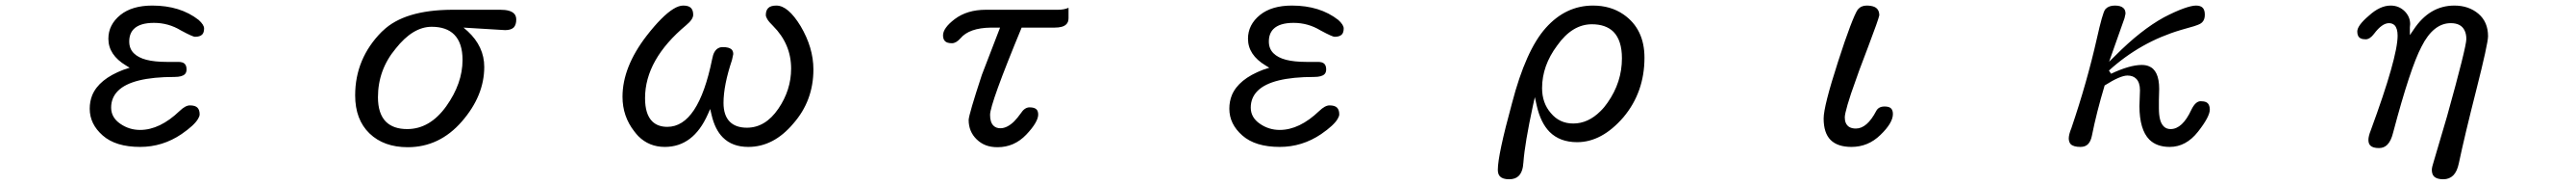

<svg xmlns="http://www.w3.org/2000/svg" viewBox="-20 -500 9040 648"><path d="M471.7 14.6Q550.8 14.6 617.2 -30.3Q662.6 -61.5 675.3 -84Q680.7 -92.8 680.7 -99.6Q680.7 -115.2 672.9 -123Q665 -130.9 646.5 -130.9Q630.9 -130.9 610.4 -111.3Q541 -44.9 471.7 -44.9Q433.6 -44.9 402.3 -66.4Q370.1 -88.4 370.1 -123Q370.1 -157.7 394 -181.6Q442.9 -230.5 592.8 -230.5Q619.1 -230.5 628.9 -240.2Q634.8 -246.1 634.8 -256.8Q634.8 -270 628.2 -276.6Q621.6 -283.2 605.5 -283.2H565.4Q522.9 -283.2 494.1 -290.5Q465.3 -297.9 449.5 -313.7Q433.6 -329.6 433.6 -354.5Q433.6 -382.3 449.7 -398.4Q471.2 -419.9 520.5 -419.9Q571.3 -419.9 614.7 -393.6Q638.2 -380.9 649.7 -376Q661.1 -371.1 664.1 -371.1Q681.6 -371.1 689.5 -378.9Q696.3 -385.7 696.3 -400.4Q696.3 -413.1 677.2 -430.2Q612.8 -480.5 514.6 -480.5Q443.8 -480.5 402.8 -447.8Q360.4 -413.6 360.4 -364.3Q360.4 -307.6 422.4 -270.5L435.1 -262.7L412.6 -255.4Q327.1 -222.7 303.7 -166.5Q294.9 -144.5 294.9 -119.1Q294.9 -65.4 340.6 -25.4Q386.2 14.6 471.7 14.6Z M1409.2 -47.9Q1360.8 -47.9 1334.5 -73.7Q1306.6 -102.1 1306.6 -159.2Q1306.6 -255.4 1368.7 -329.6Q1429.2 -406.2 1495.1 -406.2Q1546.9 -406.2 1574.2 -378.9Q1603.5 -349.6 1603.5 -290Q1603.5 -208 1546.4 -127.9Q1488.8 -47.9 1409.2 -47.9ZM1411.1 15.6Q1522.5 15.6 1601.1 -74.5Q1679.7 -164.6 1679.7 -265.6Q1679.7 -336.9 1621.6 -390.6L1606.9 -403.3L1752.9 -394.5Q1773.4 -394.5 1783.2 -403.8Q1792 -413.1 1792 -431.6Q1792 -444.8 1784.2 -452.6Q1771 -465.8 1736.3 -465.8H1565.4Q1399.4 -464.8 1324.2 -392.6L1319.8 -388.7Q1226.6 -294.9 1226.6 -166Q1226.6 -81.1 1276.9 -32.7Q1327.1 15.6 1411.1 15.6Z M2313.5 14.6Q2413.6 14.6 2464.4 -99.6L2472.7 -118.2L2477.5 -98.1Q2489.3 -46.4 2517.1 -18.6Q2550.3 14.6 2606.4 14.6Q2695.3 14.6 2764.2 -66.9Q2835 -147 2835 -256.8Q2835 -333 2790 -408.7Q2746.1 -480.5 2705.1 -480.5Q2685.1 -480.5 2676.5 -471.9Q2668 -463.4 2668 -447.3Q2668 -441.4 2673.3 -432.6Q2679.2 -422.9 2693.4 -409.2Q2756.8 -345.7 2756.8 -259.8Q2756.8 -184.6 2711.9 -119.1Q2666.5 -52.7 2601.6 -52.7Q2562.5 -52.7 2541.5 -73.7Q2519.5 -95.7 2519.5 -139.6Q2519.5 -201.2 2549.3 -290L2553.7 -310.5Q2553.7 -320.8 2547.9 -326.7Q2539.1 -335 2517.6 -335Q2510.3 -335 2505.9 -333.5Q2498.5 -330.6 2494.6 -326.7Q2490.7 -322.8 2487.8 -317.9Q2482.4 -308.6 2479.5 -292.5Q2431.2 -55.7 2322.3 -55.7Q2288.6 -55.7 2269 -75.2Q2244.1 -100.1 2244.1 -156.2Q2244.1 -291.5 2388.2 -411.6Q2413.1 -432.1 2413.1 -448.2Q2413.1 -464.4 2405 -472.4Q2397 -480.5 2377.9 -480.5Q2347.7 -480.5 2300.3 -433.1Q2276.9 -409.7 2249.5 -374.5Q2165 -265.1 2165 -161.1Q2165 -92.3 2206.5 -39.6Q2213.9 -29.8 2220.7 -22.9Q2258.3 14.6 2313.5 14.6Z M3481.4 15.6Q3540 15.6 3582 -28.3Q3603 -50.3 3613.5 -68.1Q3624 -85.9 3624 -98.4Q3624 -110.8 3618.2 -116.7Q3610.8 -124 3593.8 -124Q3576.2 -124 3562.5 -102.5Q3552.2 -87.9 3540 -75.2Q3515.1 -50.8 3491.2 -50.8Q3476.1 -50.8 3466.8 -60.1Q3455.1 -71.8 3455.1 -97.7Q3455.1 -136.2 3565.9 -403.3H3681.6Q3711.4 -403.3 3722.7 -415Q3730.5 -422.4 3730.5 -436.5V-472.7Q3715.3 -465.8 3692.4 -465.8H3440.4Q3374.5 -465.8 3331.1 -433.1Q3290 -401.9 3290 -376Q3290 -362.8 3297.1 -355.7Q3304.2 -348.6 3321.3 -348.6Q3335.9 -348.6 3351.1 -365.7Q3381.8 -402.3 3458 -403.3H3480.5H3490.2L3426.3 -237.8Q3381.3 -101.1 3379.9 -80.1Q3379.9 -39.1 3408.2 -11.7Q3422.4 2 3440.2 8.8Q3458 15.6 3481.4 15.6Z M4471.7 14.6Q4550.8 14.6 4617.2 -30.3Q4662.6 -61.5 4675.3 -84Q4680.7 -92.8 4680.7 -99.6Q4680.7 -115.2 4672.9 -123Q4665 -130.9 4646.5 -130.9Q4630.9 -130.9 4610.4 -111.3Q4541 -44.9 4471.7 -44.9Q4433.6 -44.9 4402.3 -66.4Q4370.1 -88.4 4370.1 -123Q4370.1 -157.7 4394 -181.6Q4442.9 -230.5 4592.8 -230.5Q4619.1 -230.5 4628.9 -240.2Q4634.8 -246.1 4634.8 -256.8Q4634.8 -270 4628.2 -276.6Q4621.6 -283.2 4605.5 -283.2H4565.4Q4522.9 -283.2 4494.1 -290.5Q4465.3 -297.9 4449.5 -313.7Q4433.6 -329.6 4433.6 -354.5Q4433.6 -382.3 4449.7 -398.4Q4471.2 -419.9 4520.5 -419.9Q4571.3 -419.9 4614.7 -393.6Q4638.2 -380.9 4649.7 -376Q4661.1 -371.1 4664.1 -371.1Q4681.6 -371.1 4689.5 -378.9Q4696.3 -385.7 4696.3 -400.4Q4696.3 -413.1 4677.2 -430.2Q4612.8 -480.5 4514.6 -480.5Q4443.8 -480.5 4402.8 -447.8Q4360.4 -413.6 4360.4 -364.3Q4360.4 -307.6 4422.4 -270.5L4435.1 -262.7L4412.6 -255.4Q4327.1 -222.7 4303.7 -166.5Q4294.9 -144.5 4294.9 -119.1Q4294.9 -65.4 4340.6 -25.4Q4386.2 14.6 4471.7 14.6Z M5502 -67.4Q5453.6 -67.4 5423.3 -104Q5392.6 -139.2 5392.6 -191.4Q5392.6 -270 5445.8 -340.8Q5498.5 -415 5567.4 -415Q5616.2 -415 5643.1 -388.7Q5672.9 -358.4 5672.9 -295.9Q5672.9 -211.9 5622.6 -140.6Q5611.3 -124 5597.7 -110.8Q5554.2 -67.4 5502 -67.4ZM5237.3 94.7Q5237.3 110.4 5245.1 118.2Q5254.9 127.9 5276.9 127.9Q5298.8 127.9 5310.5 116.2Q5325.2 101.6 5327.1 68.8Q5332 2 5360.4 -129.4L5367.2 -159.7L5374 -129.4Q5387.7 -69.8 5418.9 -38.1Q5455.1 -2 5515.6 -2Q5602.5 -2 5678.2 -89.4Q5752 -177.2 5752 -297.9Q5752 -398.4 5678.7 -449.2Q5633.3 -480.5 5571.3 -480.5Q5475.6 -480.5 5405.3 -401.9Q5335.4 -323.7 5287.1 -138.7Q5237.3 43 5237.3 94.7Z M6380.9 -85Q6380.9 -34.2 6405.3 -9.8Q6429.7 14.6 6478.5 14.6Q6537.1 14.6 6580.1 -27.3Q6624 -69.3 6624 -100.6Q6624 -113.8 6617.4 -120.4Q6610.8 -127 6594.7 -127Q6573.7 -127 6565.4 -111.3Q6533.2 -49.8 6494.1 -49.8Q6466.8 -49.8 6458.5 -69.8Q6455.1 -77.6 6455.1 -88.9Q6455.1 -100.1 6464.8 -133.3Q6471.2 -154.3 6477.1 -172.4Q6504.4 -252.4 6537.6 -337.4Q6572.8 -430.2 6576.2 -446.3Q6576.2 -467.8 6559.6 -475.6Q6548.8 -480.5 6531.7 -480.5Q6512.2 -480.5 6500.5 -466.3Q6491.7 -453.6 6473.9 -407Q6456.1 -360.4 6431.2 -283.2Q6380.9 -127.9 6380.9 -85Z M7497.1 -272.5Q7455.6 -272.5 7389.6 -241.7L7382.3 -252.9Q7492.7 -353 7634.8 -395Q7671.9 -405.3 7680.9 -408.2Q7689.9 -411.1 7692.9 -412.4Q7695.8 -413.6 7698.2 -414.6Q7703.6 -417 7705.8 -418.9Q7708 -420.9 7709.5 -421.9Q7718.8 -431.2 7718.8 -448.2Q7718.8 -465.3 7711.2 -472.9Q7703.6 -480.5 7688 -480.5Q7672.4 -480.5 7643.8 -470.2Q7615.2 -460 7575.7 -439.5Q7494.1 -395 7404.3 -304.7L7382.8 -283.7L7437 -436.5L7440.4 -452.1Q7440.4 -464.8 7433.6 -471.2Q7424.3 -480.5 7403.3 -480.5Q7382.3 -480.5 7371.1 -469.2L7368.7 -466.3Q7359.9 -454.6 7339.8 -364.7Q7305.2 -211.9 7250.5 -51.3Q7241.2 -28.8 7241.2 -14.6Q7241.7 -2 7248 4.9Q7257.8 14.6 7282.2 14.6Q7299.3 14.6 7308.8 4.9Q7318.4 -4.9 7322.3 -23.9Q7338.9 -106.9 7367.2 -200.7Q7421.9 -235.4 7447.3 -235.4Q7466.8 -235.4 7478 -224.1Q7491.2 -210.9 7491.2 -183.6L7489.3 -127.9Q7489.7 -45.9 7523.9 -11.2Q7549.8 14.6 7595.7 14.6Q7652.8 14.6 7694.8 -38.6Q7736.3 -91.3 7736.3 -116.2Q7736.3 -135.7 7723.6 -142.1Q7716.3 -145.5 7704.1 -145.5Q7686 -145.5 7671.4 -115.2Q7640.1 -47.9 7598.6 -47.9Q7584 -47.9 7574.7 -57.1Q7565.4 -66.4 7561.5 -82.3Q7557.6 -98.1 7557.6 -121.1V-149.4L7558.6 -188.5Q7558.6 -254.9 7521 -268.6Q7510.7 -272.5 7497.1 -272.5Z M8515.6 94.7Q8515.6 110.4 8523.4 118.2Q8533.2 127.9 8555.7 127.9Q8577.1 127.9 8590.8 114.3Q8604.5 100.6 8610.4 71.8Q8630.9 -24.9 8671.9 -186Q8691.9 -264.6 8702.4 -312.5Q8712.9 -360.4 8712.9 -373Q8712.9 -423.3 8679 -451.9Q8645 -480.5 8594.7 -480.5Q8507.3 -480.5 8451.2 -395.5L8438.5 -377V-404.8L8439.5 -415.5Q8439.5 -440.9 8420.9 -460Q8400.4 -480.5 8371.1 -480.5Q8333.5 -480.5 8294.4 -444.8Q8253.9 -410.6 8253.9 -389.6Q8253.9 -371.6 8265.6 -365.7Q8272.5 -362.3 8283.2 -362.3Q8298.3 -362.3 8313 -381.8Q8340.8 -418.9 8365.2 -418.9Q8377 -418.9 8384.8 -411.6Q8395.5 -400.4 8395.5 -375Q8395.5 -299.3 8301.3 -43.5Q8293 -22.9 8293 -10Q8293 2.9 8299.8 9.8Q8308.6 18.6 8330.1 18.6Q8347.7 18.6 8359.4 6.8Q8372.6 -6.3 8379.9 -36.1Q8439.9 -262.2 8479.5 -336.9Q8521 -418.9 8582 -418.9Q8618.2 -418.9 8630.4 -393.6Q8636.7 -381.3 8636.7 -363.3Q8636.7 -335 8568.8 -91.8L8522.9 63.5Q8515.6 85.9 8515.6 94.7Z"/></svg>

Font: YuPearl-Light
Style: Light
Weight: 300
Designer: Max Yao
Foundry: Max-Everyday
Version: Version 1.011; ttfautohint (v1.8.3)